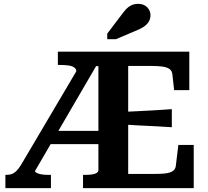

<svg xmlns="http://www.w3.org/2000/svg" viewBox="-20 -979 1082 999"><path d="M245 -298H515L522 -229H219ZM624 -397Q666 -399 707 -401Q748 -403 790 -405.5Q832 -408 874 -411V-317Q833 -320 791.5 -322Q750 -324 708.5 -326Q667 -328 624 -331ZM412 0V-69H421Q440 -69 456.5 -71Q473 -73 482.5 -79Q492 -85 492 -93V-635H480L162 -89Q162 -84 171.5 -79Q181 -74 197 -71.5Q213 -69 234 -69H245V0H8V-69H13Q30 -69 42.5 -74Q55 -79 66.5 -90.5Q78 -102 90 -122L377 -608Q377 -621 365.5 -628.5Q354 -636 335.5 -638.5Q317 -641 293 -641H281V-710H965V-510H886L877 -592Q875 -610 862.5 -619.5Q850 -629 826 -632.5Q802 -636 766 -636H647V-74H776Q807 -74 829 -75.5Q851 -77 865 -82Q879 -87 886.5 -96Q894 -105 895 -118L908 -225H988V0ZM610 -899 538 -804V-775H583L682 -817Q708 -827 726 -838.5Q744 -850 753.5 -865.5Q763 -881 763 -899Q763 -924 745.5 -941.5Q728 -959 699 -959Q679 -959 663.5 -951.5Q648 -944 635.5 -930.5Q623 -917 610 -899Z"/></svg>

Font: Roboto Serif 20pt SemiBold
Style: Regular
Weight: 600
Version: Version 1.008